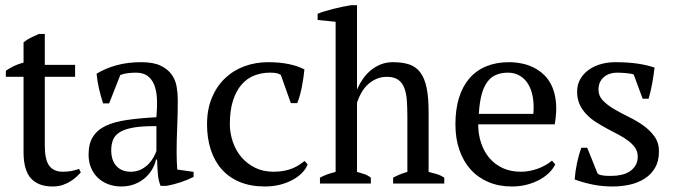

<svg xmlns="http://www.w3.org/2000/svg" viewBox="-20 -692 2539 724"><path d="M2 -425.3Q18.1 -436 33.4 -443.4Q48.8 -450.7 68.8 -456.1V-532.2Q80.1 -542 95.5 -549.6Q110.8 -557.1 126.5 -564H148.9V-447.3H263.2V-402.3H148.9V-143.1Q148.9 -89.4 165.8 -66.9Q182.6 -44.4 216.8 -44.4Q233.4 -44.4 247.6 -46.9Q261.7 -49.3 278.3 -55.2L284.7 -42Q277.8 -34.2 267.8 -24.9Q257.8 -15.6 244.6 -7.6Q231.4 0.5 215.1 5.9Q198.7 11.2 178.2 11.2Q124.5 11.2 96.7 -19.5Q68.8 -50.3 68.8 -117.7V-402.3H2Z M646 -117.2Q646 -97.7 646.7 -83.3Q647.5 -68.8 648.4 -52.7L710 -43.9V-24.9Q688 -13.7 660.6 -4.6Q633.3 4.4 608.4 8.8H585.4Q577.1 -12.2 575.2 -36.6Q573.2 -61 572.3 -90.3H568.4Q564.5 -72.3 554.2 -54.2Q543.9 -36.1 527.3 -21.5Q510.7 -6.8 488 2.2Q465.3 11.2 437 11.2Q410.2 11.2 387.5 2.4Q364.7 -6.3 348.4 -22.2Q332 -38.1 323 -60.1Q314 -82 314 -108.9Q314 -150.4 330.6 -176.5Q347.2 -202.6 379.4 -217.8Q411.6 -232.9 459.5 -239.7Q507.3 -246.6 569.8 -250Q573.2 -288.1 571.8 -319.1Q570.3 -350.1 561.5 -372.1Q552.7 -394 536.1 -406Q519.5 -418 492.7 -418Q480 -418 464.6 -416.5Q449.2 -415 433.6 -409.2L391.6 -302.2H368.7Q359.9 -329.1 353.3 -357.7Q346.7 -386.2 344.2 -414.1Q377.9 -434.6 419.7 -446Q461.4 -457.5 512.7 -457.5Q558.1 -457.5 585.2 -444.6Q612.3 -431.6 627 -411.4Q641.6 -391.1 646 -365.7Q650.4 -340.3 650.4 -315.4Q650.4 -262.2 648.2 -212.6Q646 -163.1 646 -117.2ZM472.7 -44.4Q495.1 -44.4 512.2 -53.2Q529.3 -62 541 -74.5Q552.7 -86.9 559.8 -100.3Q566.9 -113.8 569.8 -122.6V-216.3Q517.6 -216.8 484.6 -211.2Q451.7 -205.6 432.6 -194.1Q413.6 -182.6 406.5 -165.3Q399.4 -147.9 399.4 -125.5Q399.4 -86.9 419.2 -65.7Q439 -44.4 472.7 -44.4Z M1140.1 -72.3Q1134.3 -56.2 1120.1 -41.3Q1106 -26.4 1085 -14.6Q1064 -2.9 1037.1 4.2Q1010.3 11.2 979 11.2Q925.3 11.2 884.5 -5.6Q843.8 -22.5 816.4 -53.2Q789.1 -84 774.9 -127.2Q760.7 -170.4 760.7 -223.1Q760.7 -279.3 778.8 -323Q796.9 -366.7 828.4 -396.7Q859.9 -426.8 901.6 -442.1Q943.4 -457.5 991.2 -457.5Q1035.2 -457.5 1069.6 -450.2Q1104 -442.9 1127.9 -430.2Q1126.5 -415.5 1124 -398.2Q1121.6 -380.9 1118.2 -363.8Q1114.7 -346.7 1110.4 -331.1Q1106 -315.4 1100.6 -303.2H1076.7L1039.1 -409.2Q1032.7 -413.6 1024.4 -415.8Q1016.1 -418 997.6 -418Q966.8 -418 939.5 -407.5Q912.1 -397 891.6 -373.8Q871.1 -350.6 858.9 -313.7Q846.7 -276.9 846.7 -224.1Q846.7 -190.4 857.7 -158Q868.7 -125.5 889.6 -100.3Q910.6 -75.2 941.4 -59.8Q972.2 -44.4 1011.2 -44.4Q1033.7 -44.4 1051.3 -47.9Q1068.8 -51.3 1083 -57.1Q1097.2 -63 1108.2 -70.3Q1119.1 -77.6 1128.4 -85Z M1655.3 0H1462.4V-22Q1483.4 -34.2 1516.1 -43.9V-253.4Q1516.1 -288.1 1513.9 -315.7Q1511.7 -343.3 1503.7 -362.5Q1495.6 -381.8 1480.2 -392.1Q1464.8 -402.3 1439 -402.3Q1416.5 -402.3 1398.2 -394Q1379.9 -385.7 1365.7 -372.1Q1351.6 -358.4 1341.8 -340.8Q1332 -323.2 1326.2 -304.7V-43.9Q1340.3 -40 1353.5 -35.6Q1366.7 -31.2 1378.4 -22V0H1186.5V-22Q1200.7 -29.8 1215.3 -34.9Q1230 -40 1245.6 -43.9V-609.9L1177.7 -616.7V-640.1Q1190.9 -645.5 1206.5 -650.1Q1222.2 -654.8 1238.5 -658.9Q1254.9 -663.1 1271.5 -666.5Q1288.1 -669.9 1303.7 -672.4H1326.2V-356.4H1327.1Q1336.4 -377.4 1349.4 -395.8Q1362.3 -414.1 1379.2 -427.7Q1396 -441.4 1416.5 -449.5Q1437 -457.5 1461.9 -457.5Q1498 -457.5 1523.4 -449Q1548.8 -440.4 1564.9 -418.9Q1581.1 -397.5 1588.6 -361.3Q1596.2 -325.2 1596.2 -270V-43.9Q1611.8 -40 1626.7 -35.6Q1641.6 -31.2 1655.3 -22Z M2073.7 -72.3Q2066.4 -56.6 2051.8 -41.7Q2037.1 -26.9 2016.1 -15.1Q1995.1 -3.4 1968.5 3.9Q1941.9 11.2 1910.2 11.2Q1861.3 11.2 1822 -5.4Q1782.7 -22 1754.9 -52.7Q1727.1 -83.5 1712.2 -126.7Q1697.3 -169.9 1697.3 -223.1Q1697.3 -279.8 1710.9 -323.5Q1724.6 -367.2 1750.5 -397Q1776.4 -426.8 1814 -442.1Q1851.6 -457.5 1899.4 -457.5Q1923.3 -457.5 1947.5 -452.6Q1971.7 -447.8 1993.4 -436.8Q2015.1 -425.8 2033.2 -408Q2051.3 -390.1 2062.5 -364Q2073.7 -337.9 2076.7 -303Q2079.6 -268.1 2071.8 -223.1H1783.2Q1783.2 -185.5 1794.2 -152.8Q1805.2 -120.1 1825.7 -95.9Q1846.2 -71.8 1876 -58.1Q1905.8 -44.4 1944.3 -44.4Q1960 -44.4 1976.1 -47.4Q1992.2 -50.3 2007.6 -55.9Q2022.9 -61.5 2036.6 -69.1Q2050.3 -76.7 2061.5 -86.4ZM1895.5 -418Q1870.6 -418 1851.1 -409.9Q1831.5 -401.9 1817.9 -383.5Q1804.2 -365.2 1796.1 -335.4Q1788.1 -305.7 1785.6 -262.7H1991.2Q1994.1 -297.9 1989 -326.4Q1983.9 -355 1971.4 -375.2Q1959 -395.5 1939.7 -406.7Q1920.4 -418 1895.5 -418Z M2384.8 -101.6Q2384.8 -120.1 2375 -134.5Q2365.2 -148.9 2349.1 -161.1Q2333 -173.3 2312.5 -184.1Q2292 -194.8 2270.5 -206.3Q2249 -217.8 2228.5 -230.7Q2208 -243.7 2191.9 -260.3Q2175.8 -276.9 2166 -297.9Q2156.2 -318.8 2156.2 -346.2Q2156.2 -373 2168.2 -393.8Q2180.2 -414.6 2200 -428.7Q2219.7 -442.9 2245.6 -450.2Q2271.5 -457.5 2299.8 -457.5Q2347.7 -457.5 2384 -452.1Q2420.4 -446.8 2448.2 -437Q2444.8 -408.7 2439.7 -379.4Q2434.6 -350.1 2425.8 -319.8H2403.3L2369.6 -411.1Q2364.3 -413.1 2356.7 -414.3Q2349.1 -415.5 2340.6 -416.3Q2332 -417 2323.7 -417.5Q2315.4 -418 2308.1 -418Q2275.9 -418 2256.3 -400.6Q2236.8 -383.3 2236.8 -354Q2236.8 -330.1 2253.7 -312.7Q2270.5 -295.4 2295.9 -280.5Q2321.3 -265.6 2350.8 -251.2Q2380.4 -236.8 2405.8 -218.8Q2431.2 -200.7 2448 -177.2Q2464.8 -153.8 2464.8 -120.6Q2464.8 -84.5 2450.2 -59.3Q2435.5 -34.2 2411.1 -18.6Q2386.7 -2.9 2355.2 4.2Q2323.7 11.2 2290 11.2Q2252 11.2 2217.3 4.4Q2182.6 -2.4 2147 -15.1Q2149.4 -47.4 2155.8 -77.1Q2162.1 -106.9 2171.9 -134.8H2194.3L2233.4 -37.6Q2237.8 -33.7 2244.9 -32Q2252 -30.3 2259.5 -29.5Q2267.1 -28.8 2274.4 -28.8Q2281.7 -28.8 2287.1 -28.8Q2306.6 -28.8 2324.2 -33Q2341.8 -37.1 2355.2 -46.1Q2368.7 -55.2 2376.7 -68.8Q2384.8 -82.5 2384.8 -101.6Z"/></svg>

Font: PT Astra Serif
Style: Regular
Weight: 400
Designer: A.Korolkova, I. Chaeva
Foundry: ParaType Ltd
Version: Version 1.002